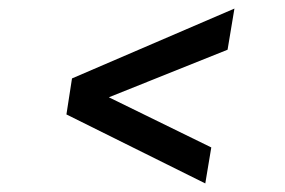

<svg xmlns="http://www.w3.org/2000/svg" viewBox="-20 -523 666 448"><path d="M511 -407 234 -296 473 -179 459 -95 135 -256 148 -340 527 -503Z"/></svg>

Font: Oak Sans Medium
Style: Italic
Weight: 500
Italic angle: -9.49998°
Foundry: Erik Kennedy, Walven
Version: Version 1.000